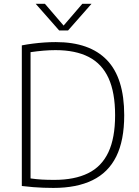

<svg xmlns="http://www.w3.org/2000/svg" viewBox="-20 -964 718 990"><path d="M255.5 5Q228.5 5 203.5 4Q178.5 3 151.8 1Q125 -1 92.5 -5V-730Q120.5 -735.5 150.2 -739.2Q180 -743 209.8 -745Q239.5 -747 267.5 -747Q442.5 -747 531.5 -654.2Q620.5 -561.5 620.5 -370Q620.5 -240 579.5 -157.2Q538.5 -74.5 457 -34.8Q375.5 5 255.5 5ZM260 -36.5Q364.5 -36.5 434.2 -70.8Q504 -105 538.8 -178.8Q573.5 -252.5 573.5 -370Q573.5 -486.5 539.8 -560.8Q506 -635 437.8 -670.2Q369.5 -705.5 266.5 -705.5Q236 -705.5 204 -702.8Q172 -700 137.5 -695V-44Q165.5 -40 194.5 -38.2Q223.5 -36.5 260 -36.5ZM285 -807 164 -944.5H211.5L315 -824H301L404.5 -944.5H452L331 -807Z"/></svg>

Font: Encode Sans SC Condensed Thin ExtraLight
Style: Regular
Weight: 250
Version: Version 3.002